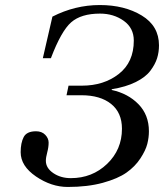

<svg xmlns="http://www.w3.org/2000/svg" viewBox="-20 -727 651 762"><path d="M62 -123Q62 -160 74 -183Q86 -206 123 -206Q146 -206 159.5 -192Q173 -178 173 -161Q173 -143 167.5 -122.5Q162 -102 162 -89Q162 -60 191.5 -40Q221 -20 261 -20Q346 -20 405 -76.5Q464 -133 464 -216Q464 -280 421 -314.5Q378 -349 303 -349H244L252 -387H305Q392 -387 451.5 -433.5Q511 -480 511 -566Q511 -616 471 -644.5Q431 -673 377 -673Q302 -673 262.5 -638.5Q223 -604 182 -496H150L188 -661Q278 -707 376 -707Q474 -707 542.5 -665.5Q611 -624 611 -547Q611 -520 603.5 -496Q596 -472 577 -446.5Q558 -421 519 -401.5Q480 -382 424 -373L423 -370Q488 -356 529.5 -313.5Q571 -271 571 -206Q571 -181 564.5 -155.5Q558 -130 537 -98Q516 -66 482 -42Q448 -18 388 -1.5Q328 15 249 15Q184 15 123 -26.5Q62 -68 62 -123Z"/></svg>

Font: Lingua Franca
Style: Italic
Weight: 400
Italic angle: -13°
Version: Version 1.19